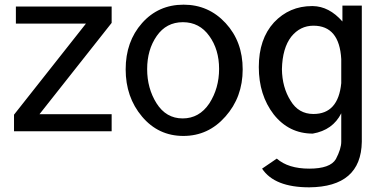

<svg xmlns="http://www.w3.org/2000/svg" viewBox="-20 -562 1639 822"><path d="M48 -534V-461H348L40 -71V0H458V-73H149L458 -464V-534Z M946 -463Q873 -542 766 -542Q658 -542 588 -463Q518 -384 518 -265Q518 -146 588 -63Q658 20 765 20Q872 20 945 -63Q1019 -146 1019 -265Q1019 -384 946 -463ZM651 -408Q692 -467 763 -467Q834 -467 876 -408Q918 -350 918 -267Q918 -184 876 -119Q833 -55 762 -55Q691 -55 650 -120Q610 -184 610 -266Q610 -349 651 -408Z M1529 -538H1446V-470Q1389 -535 1319 -536H1316Q1219 -536 1153 -466Q1088 -395 1088 -275Q1088 -155 1152 -72Q1217 10 1319 10Q1405 -5 1441 -77V45Q1441 75 1418 119Q1394 160 1304 160Q1214 160 1165 117L1102 160Q1155 240 1304 240Q1526 238 1529 45ZM1187 -266Q1189 -356 1227 -405Q1265 -452 1322 -452Q1433 -452 1441 -309V-206Q1428 -74 1322 -74Q1258 -74 1224 -131Q1188 -188 1187 -266Z"/></svg>

Font: Sawarabi Gothic
Style: Regular
Weight: 400
Designer: mshio (mshio@users.sourceforge.jp)
Version: Version 20141215